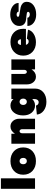

<svg xmlns="http://www.w3.org/2000/svg" viewBox="1570 -2360 1040 4220"><g transform="rotate(-90 2090.0 -250.0)"><path d="M280 -750V0H50V-750Z M960 -260Q960 -134 877.5 -57Q795 20 660 20Q525 20 442.5 -57Q360 -134 360 -260Q360 -386 442.5 -463Q525 -540 660 -540Q795 -540 877.5 -463Q960 -386 960 -260ZM730 -260Q730 -296 711 -318Q692 -340 660 -340Q628 -340 609 -318Q590 -296 590 -260Q590 -224 609 -202Q628 -180 660 -180Q692 -180 711 -202Q730 -224 730 -260Z M1421 -540Q1495 -540 1543 -483.5Q1591 -427 1591 -340V0H1361V-280Q1361 -307 1348.5 -323.5Q1336 -340 1316 -340Q1296 -340 1283.5 -323.5Q1271 -307 1271 -280V0H1041V-520H1261V-442Q1324 -540 1421 -540Z M1682 40 1880 20Q1884 46 1905 63Q1926 80 1952 80Q1984 80 2003.5 55Q2023 30 2023 -10V-62Q1967 0 1881 0Q1786 0 1724.5 -72Q1663 -144 1663 -260Q1663 -385 1724.5 -462.5Q1786 -540 1881 -540Q1968 -540 2023 -473V-520H2253V0Q2253 112 2173.5 181Q2094 250 1963 250Q1847 250 1768 190.5Q1689 131 1682 40ZM1963 -180Q1994 -180 2013.5 -202.5Q2033 -225 2033 -260Q2033 -295 2013.5 -317.5Q1994 -340 1963 -340Q1932 -340 1912.5 -317.5Q1893 -295 1893 -260Q1893 -225 1912.5 -202.5Q1932 -180 1963 -180Z M2515 20Q2441 20 2393 -36.5Q2345 -93 2345 -180V-520H2575V-240Q2575 -213 2587.5 -196.5Q2600 -180 2620 -180Q2640 -180 2652.5 -196.5Q2665 -213 2665 -240V-520H2895V0H2675V-78Q2612 20 2515 20Z M3287 -140Q3333 -140 3347 -180L3547 -155Q3532 -79 3454.5 -29.5Q3377 20 3272 20Q3140 20 3058.5 -57Q2977 -134 2977 -260Q2977 -385 3060.5 -462.5Q3144 -540 3277 -540Q3410 -540 3488.5 -462.5Q3567 -385 3567 -257Q3567 -214 3564 -200H3214Q3233 -140 3287 -140ZM3211 -310H3337Q3337 -337 3319 -358.5Q3301 -380 3274 -380Q3224 -380 3211 -310Z M3880 25Q3771 25 3700 -29.5Q3629 -84 3629 -168H3810Q3810 -145 3831 -130Q3852 -115 3885 -115Q3908 -115 3924 -125Q3940 -135 3940 -151Q3940 -173 3908 -180.5Q3876 -188 3831 -191Q3785 -194 3739.5 -203.5Q3694 -213 3662 -249.5Q3630 -286 3630 -350Q3630 -435 3700.5 -490Q3771 -545 3880 -545Q3990 -545 4062.5 -493Q4135 -441 4135 -361H3944Q3944 -380 3926 -392.5Q3908 -405 3881 -405Q3859 -405 3844.5 -396.5Q3830 -388 3830 -374Q3830 -355 3864 -346.5Q3898 -338 3947 -333Q3995 -327 4043.5 -315.5Q4092 -304 4126 -270.5Q4160 -237 4160 -181Q4160 -90 4082.5 -32.5Q4005 25 3880 25Z"/></g></svg>

Font: Metropolitano Black
Style: Regular
Weight: 900
Designer: Fonts by Alex Slobzheninov & Chris M. Simpson / Changes by Cristiano Sobral
Foundry: Fonts by Alex Slobzheninov & Chris M. Simpson / Changes by Cristiano Sobral
Version: Version 1.00;August 30, 2020;FontCreator 13.0.0.2681 64-bit